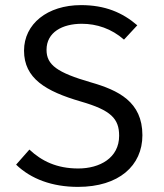

<svg xmlns="http://www.w3.org/2000/svg" viewBox="-20 -720 640 751"><path d="M537 -191C537 -322 443 -367 335 -398C204 -436 162 -466 162 -525C162 -594 224 -627 300 -627C358 -627 416 -608 465 -565L517 -621C459 -671 391 -700 297 -700C165 -700 74 -626 74 -522C74 -413 159 -363 296 -323C414 -289 446 -256 446 -189C446 -102 370 -61 286 -61C202 -61 143 -90 95 -135L43 -76C101 -20 184 11 285 11C445 11 537 -72 537 -191Z"/></svg>

Font: FiraMono Nerd Font
Style: Regular
Weight: 400
Designer: Carrois Corporate & Edenspiekermann AG
Foundry: Carrois Corporate GbR & Edenspiekermann AG
Version: Version 003.206;Nerd Fonts 3.3.0